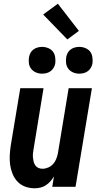

<svg xmlns="http://www.w3.org/2000/svg" viewBox="-20 -1004 540 1032"><path d="M166 8Q139 8 115 -1Q91 -10 74 -28Q57 -46 47.5 -69.5Q38 -93 34.5 -118Q31 -143 32.5 -170Q34 -197 38 -223L89 -530H214L161 -206Q159 -194 157.5 -182Q156 -170 157 -158.5Q158 -147 160.5 -136Q163 -125 169.5 -115.5Q176 -106 186 -101.5Q196 -97 208 -97Q224 -97 239 -103.5Q254 -110 265 -122Q276 -134 282 -149Q288 -164 291 -179L349 -530H474L386 0H261L270 -56Q262 -42 251 -29.5Q240 -17 226 -8Q212 1 196.5 4.5Q181 8 166 8ZM406 -608Q389 -608 373.5 -614.5Q358 -621 348 -633.5Q338 -646 335.5 -663Q333 -680 336 -697Q338 -709 344 -720Q350 -731 360.5 -738.5Q371 -746 383 -749Q395 -752 406 -752Q423 -752 439 -745.5Q455 -739 464.5 -726.5Q474 -714 476.5 -697Q479 -680 477 -663Q475 -651 468.5 -640Q462 -629 452 -621.5Q442 -614 430 -611Q418 -608 406 -608ZM206 -608Q189 -608 173.5 -614.5Q158 -621 148 -633.5Q138 -646 135.5 -663Q133 -680 136 -697Q138 -709 144 -720Q150 -731 160.5 -738.5Q171 -746 183 -749Q195 -752 206 -752Q223 -752 239 -745.5Q255 -739 264.5 -726.5Q274 -714 276.5 -697Q279 -680 277 -663Q275 -651 268.5 -640Q262 -629 252 -621.5Q242 -614 230 -611Q218 -608 206 -608ZM342 -792 212 -926 291 -984 404 -838Z"/></svg>

Font: Iosevka Curly XBdObl
Style: Regular
Weight: 800
Italic angle: -9°
Monospace: yes
Designer: Belleve Invis
Foundry: Belleve Invis
Version: Version 11.1.0; ttfautohint (v1.8.3)